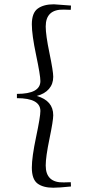

<svg xmlns="http://www.w3.org/2000/svg" viewBox="-20 -859 415 898"><path d="M59.1 -399.9V-419.9Q168.9 -419.9 168.9 -480Q168.9 -506.3 148.9 -601.3Q128.9 -696.3 128.9 -745.1Q128.9 -798.8 156.5 -818.8Q184.1 -838.9 231.9 -838.9Q237.3 -838.9 312 -833L311 -813L278.8 -814Q193.8 -816.4 193.8 -734.9Q193.8 -695.3 211.4 -610.4Q229 -525.4 229 -500Q229 -466.3 209 -443.1Q189 -419.9 151.9 -410.2Q229 -388.2 229 -319.8Q229 -294.9 211.4 -210Q193.8 -125 193.8 -85Q193.8 -3.4 278.8 -5.9L311 -6.8L312 13.2Q256.3 19 229 19Q181.2 19 155 -1Q128.9 -21 128.9 -75.2Q128.9 -124 148.9 -218.8Q168.9 -313.5 168.9 -339.8Q168.9 -399.9 59.1 -399.9Z"/></svg>

Font: Rochester
Style: Regular
Weight: 400
Designer: Gillian Fisher
Foundry: Font Diner, Inc DBA Sideshow
Version: Version 1.005